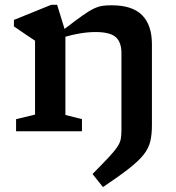

<svg xmlns="http://www.w3.org/2000/svg" viewBox="-20 -547 732 800"><path d="M486 -4V-325Q486 -372 461.8 -392.8Q437.5 -413.5 378.5 -413.5Q347.5 -413.5 314.5 -408Q281.5 -402.5 252.5 -394V-68L321.5 -50.5V0H47V-50.5L126 -69.5V-377.5Q117.5 -383 94.8 -398.2Q72 -413.5 38 -437V-464L193.5 -527H218L249 -426.5Q294.5 -461.5 322.8 -481.5Q351 -501.5 370.2 -510.8Q389.5 -520 406 -522.5Q422.5 -525 445 -525Q531.5 -525 572.2 -483.8Q613 -442.5 613 -362.5V-25.5Q613 13.5 606.2 42Q599.5 70.5 578.8 97Q558 123.5 517.5 155.2Q477 187 409 232.5L365.5 178Q409 134 433.8 107.5Q458.5 81 469.5 64Q480.5 47 483.2 32Q486 17 486 -4Z"/></svg>

Font: Newsreader Caption Medium
Style: Regular
Weight: 500
Designer: Hugues Gentile
Foundry: Production Type
Version: Version 1.001